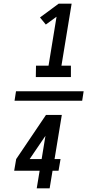

<svg xmlns="http://www.w3.org/2000/svg" viewBox="-20 -868 540 1056"><path d="M177 -444 178 -507H247L291 -776L232 -733L200 -772L303 -848H374L318 -507H370V-444ZM60 -314 68 -366H440L432 -314ZM182 168 198 71H58L69 7L233 -236H320L280 7H313L302 71H269L253 168ZM143 7H209L230 -121Z"/></svg>

Font: Iosevka SS18
Style: Italic
Weight: 400
Italic angle: -9°
Monospace: yes
Designer: Belleve Invis
Foundry: Belleve Invis
Version: Version 25.1.1; ttfautohint (v1.8.4)